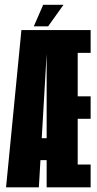

<svg xmlns="http://www.w3.org/2000/svg" viewBox="-20 -804 418 824"><path d="M6 0 71.9 -675H182.1L181.9 -601.8L146.8 0ZM95 -116.8 115 -211H227V-116.8ZM180.2 0V-675H369V-577H313.5V-390.6H369V-294.1H313.5V-98H369V0ZM125.1 -691 165.4 -783.5H252.6L186.6 -691Z"/></svg>

Font: Anybody UltraCondensed Thin
Style: Regular
Weight: 100
Width: 1
Designer: Tyler Finck
Foundry: Etcetera Type Company
Version: Version 1.110